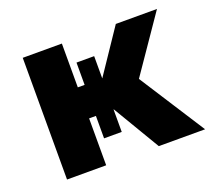

<svg xmlns="http://www.w3.org/2000/svg" viewBox="-93 -633 844 756"><g transform="rotate(-20 329.0 -255.0)"><path d="M452.5 0 294 -266.5 458 -510H630.5L469.5 -275.5L646.5 0ZM68 0V-510H232V-326.5H387.5V-196.5H232V0ZM260.5 -102.5V-420H334.5V-102.5Z"/></g></svg>

Font: Geologica Roman
Style: Bold
Weight: 700
Designer: Sindre Bremnes, Frode Helland
Foundry: Monokrom Skriftforlag AS
Version: Version 1.010;gftools[0.9.28]